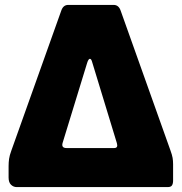

<svg xmlns="http://www.w3.org/2000/svg" viewBox="-20 -762 740 782"><path d="M15 -39V-85Q15 -101 17 -115Q19 -129 26 -148L230 -720Q238 -742 258 -742H443Q464 -742 472 -717L674 -150Q681 -131 683 -119Q685 -107 685 -93V-27Q685 -14 680.5 -7Q676 0 663 0H48Q35 0 25 -9.5Q15 -19 15 -39ZM251 -159H445Q462 -159 456 -179L356 -507Q352 -523 346 -522.5Q340 -522 335 -506L235 -180Q229 -159 251 -159Z"/></svg>

Font: Libre Franklin Black
Style: Regular
Weight: 900
Designer: Pablo Impallari, Rodrigo Fuenzalida, Nhung Nguyen
Foundry: Impallari Type
Version: Version 3.000